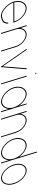

<svg xmlns="http://www.w3.org/2000/svg" viewBox="1557 -2423 801 4069"><g transform="rotate(90 1957.5 -388.5)"><path d="M-26.2 -291H377.5C337.5 -422 206.9 -532 101.5 -533C0.3 -533 -62.5 -427.2 -26.2 -291ZM-40.1 -271H-40.4L-43.4 -281L-46.5 -291H-46.3C-86 -436.3 -13.4 -552 95.4 -553C209.4 -553 355 -430 400.6 -281L403.6 -271H393.6H-20.2C27.1 -134.1 175.2 -13.4 268.9 -30C370.1 -47 402.1 -83 401.8 -156L402.7 -163H422.7L423.6 -150C423.8 -71 385.6 -26 276.7 -10C174.1 7.6 11 -124.9 -40.1 -271Z M516.8 -420.9C527.3 -498.1 583.3 -552.3 652.9 -553C753.3 -553 882.1 -449 918.7 -326L1012.2 -20L1016.6 -9H997.6L993.5 -19L898.7 -326C863.2 -442 752.7 -532 659 -533C566.5 -533 510.4 -442 545.8 -326L548.9 -316L639.4 -20L642.4 -10H622.4L619.4 -20L528.9 -316L525.8 -326L459.5 -543L456.4 -553H476.4L479.5 -543Z M966.5 -539 956.2 -553H978.2L982 -547L1328.9 -46L1369.5 -547L1369.7 -553H1391.7L1390 -539L1345.8 -16L1345.9 -10H1334L1330.5 -16Z M1479.2 -737H1469.2L1463.1 -757H1473.1H1474.1H1484.1L1490.2 -737H1480.2ZM1528.5 -543 1525.4 -553H1545.4L1548.5 -543L1708.4 -20L1711.4 -10H1691.4L1688.4 -20Z M1773.6 -281C1728 -430 1800.7 -552 1912.4 -553C1995.5 -553 2098 -485.1 2164.3 -389.8L2117.5 -543L2114.4 -553H2134.4L2137.5 -543L2216.4 -285C2216.8 -283.7 2217.2 -282.3 2217.6 -281L2297.4 -20L2300.4 -10H2280.4L2277.4 -20L2230.6 -172.9C2222.9 -77.3 2162.5 -9.3 2078.4 -10C1964.4 -10 1818.8 -133 1773.6 -281ZM1793.6 -281C1836.4 -141 1968.6 -29 2072.3 -30C2176.1 -30 2240.4 -137.8 2198.9 -276.7L2197.6 -281C2154.5 -422 2023.8 -532 1918.5 -533C1814.5 -533 1750.5 -422 1793.6 -281Z M2333.8 -420.9C2344.3 -498.1 2400.3 -552.3 2469.9 -553C2570.3 -553 2699.1 -449 2735.7 -326L2829.2 -20L2833.6 -9H2814.6L2810.5 -19L2715.7 -326C2680.2 -442 2569.7 -532 2476 -533C2383.5 -533 2327.4 -442 2362.8 -326L2365.9 -316L2456.4 -20L2459.4 -10H2439.4L2436.4 -20L2345.9 -316L2342.8 -326L2276.5 -543L2273.4 -553H2293.4L2296.5 -543Z M2860.3 -282C2815 -430 2887.7 -552 2999.4 -553C3082.5 -553 3185 -485.1 3251.2 -390.2L3138.5 -759L3135.4 -769H3155.4L3158.5 -759L3303.1 -286C3303.5 -284.7 3303.9 -283.3 3304.3 -282L3384.4 -20L3387.4 -10H3367.4L3364.4 -20L3317.5 -173.3C3309.9 -77.3 3249.5 -9.3 3165.4 -10C3051.4 -10 2905.8 -133 2860.3 -282ZM2880.3 -282C2923.4 -141 3055.6 -29 3159.3 -30C3263.1 -30 3327.4 -137.8 3285.6 -277.7L3284.3 -282C3241.5 -422 3110.9 -532 3005.5 -533C2901.5 -533 2837.5 -422 2880.3 -282Z M3409.3 -282C3364 -430 3423.2 -552 3533.4 -553C3645.6 -553 3779.3 -429 3823.3 -282C3868.8 -133 3812.8 -9 3699.4 -10C3587.2 -10 3454.8 -133 3409.3 -282ZM3429.3 -282C3472.4 -141 3589.9 -29 3693.3 -30C3797.9 -30 3847.7 -140 3803.3 -282C3760.5 -422 3644.4 -532 3539.5 -533C3435.8 -533 3386.5 -422 3429.3 -282Z"/></g></svg>

Font: Nordica Plus
Style: NordicaClassicUltLtCondOpObl
Weight: 300
Version: Version 1.01